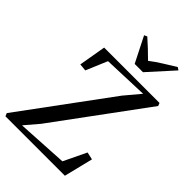

<svg xmlns="http://www.w3.org/2000/svg" viewBox="-294 -1094 1205 1205"><g transform="rotate(45 308.0 -492.0)"><path d="M-3 0 -11.5 -20 421.5 -608 508 -711 207.5 -700 147.5 -558 99 -562.5 130 -743H621.5L629 -723.5L189 -125.5L110.5 -33.5L449.5 -53L522 -204L572 -193L524.5 0ZM338 -806 252.5 -975 272 -984Q300.5 -958.5 328.5 -932.5Q356.5 -906.5 383.5 -879Q418 -905.5 458.2 -930.8Q498.5 -956 543 -983.5L561 -971.5L411.5 -806Z"/></g></svg>

Font: Merriweather 120pt
Style: Italic
Weight: 400
Italic angle: -7.8°
Version: Version 2.101